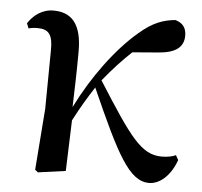

<svg xmlns="http://www.w3.org/2000/svg" viewBox="-45 -590 687 652"><g transform="rotate(5 298.5 -263.5)"><path d="M486 16C521 16 558 -14 578 -70L569 -86C559 -81 542 -77 521 -77C451 -77 411 -134 295 -317C328 -358 360 -392 391 -421L477 -428C534 -432 565 -451 565 -493C565 -524 548 -537 527 -543C488 -539 452 -528 405 -487C332 -425 258 -325 205 -218C207 -282 209 -345 209 -405C210 -503 173 -539 112 -539C73 -539 43 -515 26 -488L33 -471C42 -474 52 -475 63 -475C101 -475 116 -458 115 -403L113 -204L97 5L107 13L201 0L207 -173C233 -223 251 -252 276 -291C373 -72 418 16 486 16Z"/></g></svg>

Font: Noto Serif CJK SC SemiBold
Style: Regular
Weight: 600
Designer: Ryoko NISHIZUKA 西塚涼子 (kana & ideographs); Frank Grießhammer (Latin, Greek & Cyrillic); Wenlong ZHANG 张文龙 (bopomofo); San
Foundry: Adobe
Version: Version 2.001;hotconv 1.1.0;makeotfexe 2.6.0